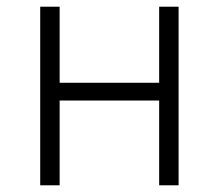

<svg xmlns="http://www.w3.org/2000/svg" viewBox="-20 -553 653 573"><path d="M100 0H158V-253H455V0H513V-533H455V-306H158V-533H100Z"/></svg>

Font: Noto Sans CJK Light
Style: Regular
Weight: 300
Designer: Ryoko NISHIZUKA (kana & ideographs); Paul D. Hunt (Latin, Greek & Cyrillic); Wenlong ZHANG (bopomofo); Sandoll Communica
Foundry: Adobe Systems Incorporated
Version: Version 1.000;PS 1;hotconv 1.0.78;makeotf.lib2.5.61930